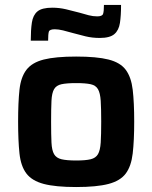

<svg xmlns="http://www.w3.org/2000/svg" viewBox="-20 -746 614 774"><path d="M287 8Q204 8 156.5 -4.5Q109 -17 86.5 -46.5Q64 -76 58.5 -127.5Q53 -179 53 -256Q53 -333 58.5 -384Q64 -435 86.5 -464.5Q109 -494 156.5 -506Q204 -518 287 -518Q370 -518 417.5 -506Q465 -494 487 -464.5Q509 -435 515 -384Q521 -333 521 -256Q521 -179 515 -127.5Q509 -76 487 -46.5Q465 -17 417.5 -4.5Q370 8 287 8ZM287 -99Q325 -99 345.5 -104Q366 -109 375 -124.5Q384 -140 386 -171.5Q388 -203 388 -256Q388 -308 386 -339.5Q384 -371 375 -386.5Q366 -402 345.5 -406.5Q325 -411 287 -411Q249 -411 228 -406.5Q207 -402 198 -386.5Q189 -371 187.5 -339.5Q186 -308 186 -256Q186 -203 187.5 -171.5Q189 -140 198 -124.5Q207 -109 228 -104Q249 -99 287 -99ZM104 -582Q104 -625 108.5 -655Q113 -685 131 -700Q149 -715 191 -715Q219 -715 246.5 -708.5Q274 -702 300 -695Q320 -689 337.5 -684.5Q355 -680 372 -680Q392 -680 395.5 -690Q399 -700 399 -726H468Q468 -683 463.5 -653.5Q459 -624 441 -608.5Q423 -593 382 -593Q352 -593 325 -599.5Q298 -606 273 -613Q253 -619 234 -623.5Q215 -628 201 -628Q180 -628 177 -618.5Q174 -609 174 -582Z"/></svg>

Font: Saira SemiBold
Style: Regular
Weight: 600
Designer: Hector Gatti with collaboration of the Omnibus-Type team
Foundry: Omnibus-Type
Version: Version 1.100; ttfautohint (v1.8.3)